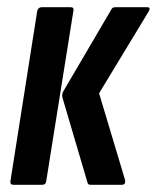

<svg xmlns="http://www.w3.org/2000/svg" viewBox="-20 -511 434 531"><path d="M230 0Q223 0 222 -6L153 -240Q150 -250 156 -260L288 -485Q291 -491 298 -491H387Q398 -491 391 -479L254 -253L326 -13Q328 0 317 0ZM17 0Q7 0 9 -11L83 -481Q86 -491 95 -491H176Q185 -491 183 -481L108 -11Q107 0 97 0Z"/></svg>

Font: Sofia Sans Extra Condensed
Style: Bold Italic
Weight: 700
Italic angle: -9°
Designer: Botio Nikoltchev, Ani Petrova
Foundry: lettersoup
Version: Version 4.101